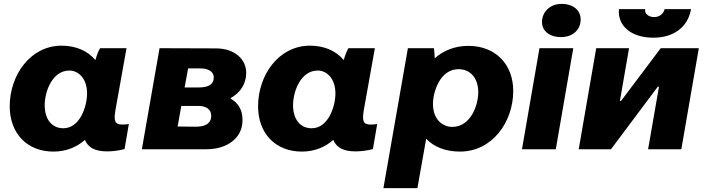

<svg xmlns="http://www.w3.org/2000/svg" viewBox="-20 -768 3630 988"><path d="M531 11C563 11 596 6 621 -1L643 -130C633 -128 622 -127 610 -127C570 -127 565 -146 574 -201L631 -520H495C486 -505 477 -482 471 -459C432 -505 373 -533 297 -533C135 -533 30 -380 30 -221C30 -82 119 12 255 12C321 12 375 -11 417 -48C433 -9 469 11 531 11ZM337 -405C382 -405 428 -366 428 -287C428 -222 392 -108 306 -108C246 -108 210 -155 210 -227C210 -295 248 -405 337 -405Z M710 0H1043C1139 0 1228 -50 1228 -150C1228 -204 1205 -239 1165 -262C1218 -291 1247 -338 1247 -393C1247 -462 1189 -519 1091 -519L801 -520ZM894 -117 913 -223H1001C1043 -223 1067 -203 1067 -173C1067 -129 1031 -115 982 -116ZM930 -318 948 -416H1011C1054 -416 1080 -398 1080 -370C1080 -332 1050 -318 1003 -318Z M1809 11C1841 11 1874 6 1899 -1L1921 -130C1911 -128 1900 -127 1888 -127C1848 -127 1843 -146 1852 -201L1909 -520H1773C1764 -505 1755 -482 1749 -459C1710 -505 1651 -533 1575 -533C1413 -533 1308 -380 1308 -221C1308 -82 1397 12 1533 12C1599 12 1653 -11 1695 -48C1711 -9 1747 11 1809 11ZM1615 -405C1660 -405 1706 -366 1706 -287C1706 -222 1670 -108 1584 -108C1524 -108 1488 -155 1488 -227C1488 -295 1526 -405 1615 -405Z M1953 200H2128L2173 -54C2213 -12 2272 12 2347 12C2513 12 2621 -140 2621 -300C2621 -438 2529 -532 2390 -532C2319 -532 2261 -507 2217 -468C2216 -489 2215 -509 2213 -520H2079ZM2307 -115C2257 -115 2208 -154 2208 -233C2208 -298 2246 -412 2339 -412C2402 -412 2441 -365 2441 -293C2441 -225 2401 -115 2307 -115Z M2666 0H2840L2930 -520H2756ZM2867 -577C2924 -577 2968 -612 2968 -668C2968 -714 2931 -748 2869 -748C2813 -748 2769 -709 2769 -654C2769 -609 2808 -577 2867 -577Z M2958 0H3124L3365 -322H3371L3315 0H3486L3576 -520H3380L3176 -249H3170L3217 -520H3048ZM3342 -574C3443 -574 3519 -625 3536 -721H3400C3395 -697 3373 -680 3346 -680C3317 -680 3295 -699 3300 -721H3165C3157 -637 3226 -574 3342 -574Z"/></svg>

Font: Fixel Display 20240404 ExBold
Style: Italic
Weight: 800
Italic angle: -10°
Designer: AlfaBravo + MacPaw
Foundry: Kyrylo Tkachov, Marchela Mozhyna, Serhii Makarenko, Maria Weinstein, Zakhar Kryvoshyya
Version: Version 1.211;Glyphs 3.2 (3225)